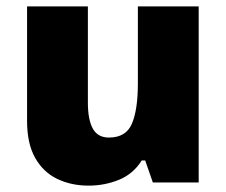

<svg xmlns="http://www.w3.org/2000/svg" viewBox="-20 -573 710 603"><path d="M604 -553V0H460L436 -69H425Q399 -27 354 -8.5Q309 10 258 10Q204 10 160 -11Q116 -32 90.5 -77Q65 -122 65 -193V-553H256V-251Q256 -197 271.5 -169Q287 -141 322 -141Q376 -141 394.5 -185Q413 -229 413 -311V-553Z"/></svg>

Font: Noto Sans Khmer UI Black
Style: Regular
Weight: 900
Designer: Danh Hong and the Monotype Design Team
Foundry: Monotype Imaging Inc.
Version: Version 2.002; ttfautohint (v1.8.4.7-5d5b)